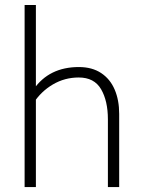

<svg xmlns="http://www.w3.org/2000/svg" viewBox="-20 -761 575 781"><path d="M418.9 -275.4Q418.9 -350.6 391.1 -398.2Q363.3 -445.8 300.3 -445.8Q243.2 -445.8 195.1 -417.5Q147 -389.2 116.7 -342.3V-397.5Q179.7 -488.3 300.8 -488.3Q354.5 -488.3 391.4 -463.9Q428.2 -439.5 446.5 -396.5Q464.8 -353.5 464.8 -297.9V0H418.9ZM80.1 -740.7H126V0H80.1Z"/></svg>

Font: DavidDev Light
Style: Regular
Weight: 300
Designer: David.dev
Foundry: David.dev
Version: Version 1.001;FEAKit 1.0